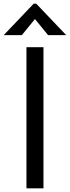

<svg xmlns="http://www.w3.org/2000/svg" viewBox="-64 -1018 378 1038"><path d="M171 0H79V-763H171ZM54 -828H-44L118 -998H132L294 -828H196L125 -915Z"/></svg>

Font: Open Sauce One
Style: Regular
Weight: 400
Designer: Alfredo Marco Pradil
Foundry: Creative Sauce Fz LLC
Version: Version 1.477